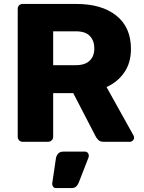

<svg xmlns="http://www.w3.org/2000/svg" viewBox="-20 -720 731 975"><path d="M95 0Q84 0 77 -7.5Q70 -15 70 -25V-675Q70 -686 77 -693Q84 -700 95 -700H367Q497 -700 571 -640.5Q645 -581 645 -472Q645 -401 611 -352Q577 -303 521 -278L658 -32Q661 -26 661 -21Q661 -13 654.5 -6.5Q648 0 640 0H507Q488 0 479 -9.5Q470 -19 466 -27L352 -247H250V-25Q250 -15 242.5 -7.5Q235 0 224 0ZM250 -389H365Q412 -389 435.5 -412Q459 -435 459 -474Q459 -513 436.5 -537Q414 -561 365 -561H250ZM264 235Q255 235 250 228.5Q245 222 245 213L264 84Q266 71 275 60.5Q284 50 301 50H412Q420 50 425.5 56Q431 62 431 70Q431 76 429 81L380 207Q376 217 368 226Q360 235 343 235Z"/></svg>

Font: DVN-Rubik
Style: Bold
Weight: 700
Designer: Hubert and Fischer
Foundry: Hubert & Fischer
Version: Version 2.102